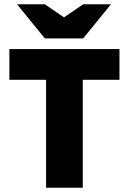

<svg xmlns="http://www.w3.org/2000/svg" viewBox="-20 -880 604 900"><path d="M196 0V-506H24V-650H540V-506H368V0ZM190 -700 60 -860H190L278 -800H282L370 -860H500L370 -700Z"/></svg>

Font: Source Sans 3 Black
Style: Regular
Weight: 900
Designer: Paul D. Hunt
Foundry: Adobe
Version: Version 3.046;hotconv 1.0.118;makeotfexe 2.5.65603